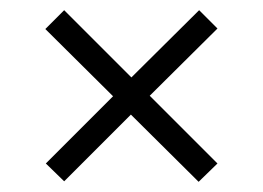

<svg xmlns="http://www.w3.org/2000/svg" viewBox="-20 -441 516 377"><path d="M237 -216 106 -85 70 -120 202 -252 69 -384 106 -421 238 -289 371 -421 407 -385 274 -253 407 -120 370 -84Z"/></svg>

Font: Azeri Sans Light
Style: Regular
Weight: 300
Designer: Hector Gatti & Omnibus-Type (original fonts) / Cristiano Sobral (main changes and remastering)
Version: Version 1.000; ttfautohint (v1.6)